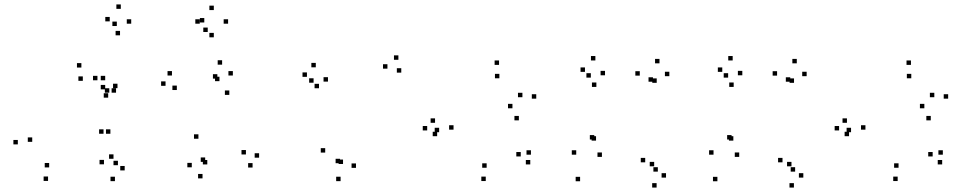

<svg xmlns="http://www.w3.org/2000/svg" viewBox="-20 -795 4380 867"><path d="M447.5 -191V-211H427.5V-191ZM478.5 -191V-211H458.5V-191ZM504 -376.5V-396.5H484V-376.5ZM473.5 -376.5V-396.5H453.5V-376.5ZM202 -39V-59H182V-39ZM125.5 -154.5V-174.5H105.5V-154.5ZM354 -430V-450H334V-430ZM455 -391.5V-411.5H435V-391.5ZM455 -432.5V-452.5H435V-432.5ZM420 -432.5V-452.5H400V-432.5ZM468.5 -354V-374H448.5V-354ZM510.5 -397V-417H490.5V-397ZM347.5 -490V-510H327.5V-490ZM60.5 -143V-163H40.5V-143ZM197 22V2H177V22ZM543 -25.5V-45.5H523V-25.5ZM492.5 -78V-98H472.5V-78ZM512.5 -49V-69H492.5V-49ZM572.5 -688V-708H552.5V-688ZM525.5 -755V-775H505.5V-755ZM475.5 -698.5V-718.5H455.5V-698.5ZM522 -635.5V-655.5H502V-635.5ZM507.5 -677.5V-697.5H487.5V-677.5ZM449.5 -53V-73H429.5V-53ZM499 23V3H479V23Z M1120.5 -38.5V-58.5H1100.5V-38.5ZM1150 -83V-103H1130V-83ZM1090.5 -97.5V-117.5H1070.5V-97.5ZM916 -52.5V-72.5H896V-52.5ZM906.5 -64V-84H886.5V-64ZM1015.5 -366.5V-386.5H995.5V-366.5ZM1031.5 -454V-474H1011.5V-454ZM983 -503V-523H963V-503ZM756.5 -454V-474H736.5V-454ZM727.5 -407.5V-427.5H707.5V-407.5ZM778.5 -388.5V-408.5H758.5V-388.5ZM961.5 -440V-460H941.5V-440ZM971 -428.5V-448.5H951V-428.5ZM876 -168.5V-188.5H856V-168.5ZM846 -39.5V-59.5H826V-39.5ZM894.5 10.5V-9.5H874.5V10.5ZM1010 -688V-708H990V-688ZM945.5 -749.5V-769.5H925.5V-749.5ZM882 -688V-708H862V-688ZM918 -650.5V-670.5H898V-650.5ZM902.5 -693.5V-713.5H882.5V-693.5ZM945.5 -626.5V-646.5H925.5V-626.5Z M1587.5 -37V-57H1567.5V-37ZM1792 -467V-487H1772V-467ZM1779 -525V-545H1759V-525ZM1729.5 -485V-505H1709.5V-485ZM1529 -54.5V-74.5H1509V-54.5ZM1515.5 -58V-78H1495.5V-58ZM1461 -426.5V-446.5H1441V-426.5ZM1406 -491V-511H1386V-491ZM1366 -448V-468H1346V-448ZM1420.5 -396.5V-416.5H1400.5V-396.5ZM1396 -421.5V-441.5H1376V-421.5ZM1448.5 -106V-126H1428.5V-106ZM1518 23V3H1498V23Z M2374.5 -52.5V-72.5H2354.5V-52.5ZM2377.5 -96.5V-116.5H2357.5V-96.5ZM2331.5 -88.5V-108.5H2311.5V-88.5ZM2177.5 -37.5V-57.5H2157.5V-37.5ZM2028 -209.5V-229.5H2008V-209.5ZM2235 -441.5V-461.5H2215V-441.5ZM2339 -356V-376H2319V-356ZM2294 -306V-326H2274V-306ZM1944.5 -240.5V-260.5H1924.5V-240.5ZM1909 -206V-226H1889V-206ZM1954 -180V-200H1934V-180ZM2323 -251.5V-271.5H2303V-251.5ZM2401.5 -349.5V-369.5H2381.5V-349.5ZM2233.5 -502V-522H2213.5V-502ZM1963 -198V-218H1943V-198ZM2173.5 22.5V2.5H2153.5V22.5Z M2987.5 7V-13H2967.5V7ZM2934 -44V-64H2914V-44ZM2950.5 -20V-40H2930.5V-20ZM3002.5 -451V-471H2982.5V-451ZM2958 -509V-529H2938V-509ZM2869 -453.5V-473.5H2849V-453.5ZM2671.5 -160V-180H2651.5V-160ZM2663.5 -165V-185H2643.5V-165ZM2712 -455V-475H2692V-455ZM2668.5 -522V-542H2648.5V-522ZM2621.5 -470.5V-490.5H2601.5V-470.5ZM2673 -402.5V-422.5H2653V-402.5ZM2648 -444.5V-464.5H2628V-444.5ZM2582 -96.5V-116.5H2562V-96.5ZM2599.5 23.5V3.5H2579.5V23.5ZM2698 -86.5V-106.5H2678V-86.5ZM2928.5 -426V-446H2908.5V-426ZM2945.5 -421V-441H2925.5V-421ZM2893.5 -62V-82H2873.5V-62ZM2945 52V32H2925V52Z M3607.5 7V-13H3587.5V7ZM3554 -44V-64H3534V-44ZM3570.5 -20V-40H3550.5V-20ZM3622.5 -451V-471H3602.5V-451ZM3578 -509V-529H3558V-509ZM3489 -453.5V-473.5H3469V-453.5ZM3291.5 -160V-180H3271.5V-160ZM3283.5 -165V-185H3263.5V-165ZM3332 -455V-475H3312V-455ZM3288.5 -522V-542H3268.5V-522ZM3241.5 -470.5V-490.5H3221.5V-470.5ZM3293 -402.5V-422.5H3273V-402.5ZM3268 -444.5V-464.5H3248V-444.5ZM3202 -96.5V-116.5H3182V-96.5ZM3219.5 23.5V3.5H3199.5V23.5ZM3318 -86.5V-106.5H3298V-86.5ZM3548.5 -426V-446H3528.5V-426ZM3565.5 -421V-441H3545.5V-421ZM3513.5 -62V-82H3493.5V-62ZM3565 52V32H3545V52Z M4234.5 -52.5V-72.5H4214.5V-52.5ZM4237.5 -96.5V-116.5H4217.5V-96.5ZM4191.5 -88.5V-108.5H4171.5V-88.5ZM4037.5 -37.5V-57.5H4017.5V-37.5ZM3888 -209.5V-229.5H3868V-209.5ZM4095 -441.5V-461.5H4075V-441.5ZM4199 -356V-376H4179V-356ZM4154 -306V-326H4134V-306ZM3804.5 -240.5V-260.5H3784.5V-240.5ZM3769 -206V-226H3749V-206ZM3814 -180V-200H3794V-180ZM4183 -251.5V-271.5H4163V-251.5ZM4261.5 -349.5V-369.5H4241.5V-349.5ZM4093.5 -502V-522H4073.5V-502ZM3823 -198V-218H3803V-198ZM4033.5 22.5V2.5H4013.5V22.5Z"/></svg>

Font: Monaspace Radon Dots Var
Style: Regular
Weight: 400
Designer: Riley Cran and the Lettermatic Team
Version: Version 1.100 (Monaspace Radon Dots)